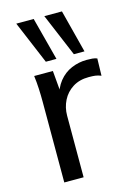

<svg xmlns="http://www.w3.org/2000/svg" viewBox="-116 -814 602 873"><g transform="rotate(-15 185.0 -377.0)"><path d="M75 0V-380Q75 -410 73.5 -441.5Q72 -473 68 -503H156L167 -377L152 -376Q162 -422 186.5 -452.5Q211 -483 245.5 -497.5Q280 -512 317 -512Q333 -512 344 -511Q355 -510 366 -506L364 -425Q349 -431 336.5 -432.5Q324 -434 306 -434Q262 -434 230.5 -414Q199 -394 182.5 -361Q166 -328 166 -290V0ZM268 -552 183 -754H266L318 -552ZM136 -552 51 -754H133L186 -552Z"/></g></svg>

Font: Mulish ExtraLight Medium
Style: Regular
Weight: 500
Version: Version 3.603